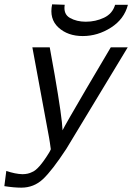

<svg xmlns="http://www.w3.org/2000/svg" viewBox="-28 -688 609 884"><path d="M212 -668 270 -666Q263 -623 294 -605.5Q325 -588 367 -588Q412 -588 451 -606.5Q490 -625 502 -666H561Q544 -600 483 -561Q422 -522 353 -522Q284 -522 241 -561.5Q198 -601 212 -668ZM121 -470H201L224 -342Q258 -146 260 -88Q272 -113 371 -282Q470 -451 482 -470H560L277 -2Q212 97 170 136.5Q128 176 70 176Q36 176 -8 169L1 99Q42 113 75 114Q101 114 120 104Q150 93 198 15Q204 5 206 -1Q206 -2 204.5 -11Q203 -20 201.5 -32.5Q200 -45 198 -54Z"/></svg>

Font: Coval
Style: Light Italic
Weight: 300
Foundry: Context Ltd
Version: Version 001.000